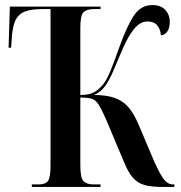

<svg xmlns="http://www.w3.org/2000/svg" viewBox="-20 -740 718 760"><path d="M106 0V-10H133Q161 -10 170.5 -24.5Q180 -39 180 -84V-704H146Q101 -704 75.5 -693Q50 -682 39 -654.5Q28 -627 26 -579L24 -551H14L19 -714H378V-704H351Q323 -704 310.5 -691.5Q298 -679 298 -631V-364Q333 -364 352.5 -375Q372 -386 389 -407Q405 -428 419 -463.5Q433 -499 453 -555Q484 -641 511.5 -680.5Q539 -720 583 -720Q616 -720 634 -701Q652 -682 652 -652Q652 -631 643 -616.5Q634 -602 617 -600Q615 -624 602.5 -639.5Q590 -655 563 -655Q547 -655 531.5 -645Q516 -635 498 -608Q480 -581 458 -529Q442 -491 427.5 -457Q413 -423 395.5 -398.5Q378 -374 352 -364Q400 -364 432.5 -353Q465 -342 487.5 -316.5Q510 -291 529 -246L578 -130Q606 -63 624 -36.5Q642 -10 664 -10H670V0H624Q580 0 552.5 -7.5Q525 -15 506.5 -36Q488 -57 472 -96L400 -267Q382 -308 370 -326.5Q358 -345 342 -349.5Q326 -354 298 -354V-85Q298 -36 310.5 -23Q323 -10 351 -10H378V0Z"/></svg>

Font: Noto Serif Display ExtraCondensed SemiBold
Style: Regular
Weight: 600
Width: 2
Designer: Monotype Design Team
Foundry: Monotype Imaging Inc.
Version: Version 2.009